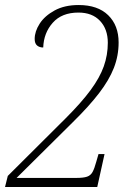

<svg xmlns="http://www.w3.org/2000/svg" viewBox="-24 -744 532 764"><path d="M-4 0 7 -44 238 -274Q300 -336 336.5 -385.5Q373 -435 389 -480Q405 -525 405 -574Q405 -628 374 -661Q343 -694 288 -694Q222 -694 186 -653.5Q150 -613 148 -555Q133 -555 123.5 -563Q114 -571 114 -589Q114 -619 134 -650Q154 -681 193.5 -702.5Q233 -724 289 -724Q365 -724 406.5 -683.5Q448 -643 448 -575Q448 -522 429 -473.5Q410 -425 370 -373Q330 -321 266 -258L42 -36H279Q308 -36 322.5 -41Q337 -46 344.5 -60Q352 -74 359 -100L368 -131H392L363 0Z"/></svg>

Font: Noto Serif SemiCondensed ExtraLight
Style: Italic
Weight: 200
Width: 4
Italic angle: -12°
Designer: Monotype Design Team
Foundry: Monotype Imaging Inc.
Version: Version 2.013